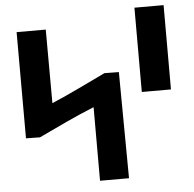

<svg xmlns="http://www.w3.org/2000/svg" viewBox="-59 -944 1011 1003"><g transform="rotate(-5 447.0 -442.5)"><path d="M835.6 -443V-885H682.7V-443ZM58.9 -254.5 132.3 -253.3 133.9 -254.1C229 -298.8 322.1 -344.6 424.9 -385.9V0H576.9L572.4 -556.9L496.9 -558L495.2 -557.2C400.6 -512.6 310.6 -466.8 212.4 -425.5L211.3 -811.4H58.4Z"/></g></svg>

Font: Stormning
Style: Bold
Weight: 400
Designer: Robert Jablonski, Mew Too
Foundry: Cannot Into Space Fonts
Version: Version 0.90